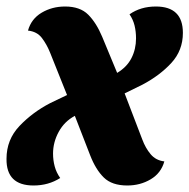

<svg xmlns="http://www.w3.org/2000/svg" viewBox="-44 -550 582 590"><path d="M59 20Q-25 20 -24 -62Q-24 -121 16 -163Q56 -205 110 -233L162 -258L110 -388Q100 -413 85 -433Q70 -453 42 -456Q52 -492 84 -511Q116 -530 156 -530Q202 -530 227 -505Q252 -480 270 -437L316 -326Q346 -344 360 -371.5Q374 -399 374 -432Q374 -453 369.5 -471.5Q365 -490 354 -506Q388 -530 435 -530Q518 -530 518 -449Q518 -395 482.5 -356.5Q447 -318 394 -290L339 -263L393 -122Q403 -95 419 -76Q435 -57 461 -54Q451 -18 419 1Q387 20 347 20Q300 20 275 -4.5Q250 -29 233 -73L186 -194Q154 -177 136.5 -145Q119 -113 119 -78Q119 -58 124 -39Q129 -20 141 -3Q105 20 59 20Z"/></svg>

Font: Sansita Swashed
Style: Bold
Weight: 700
Designer: Pablo Cosgaya
Foundry: Omnibus-Type
Version: Version 1.003; ttfautohint (v1.8.3)